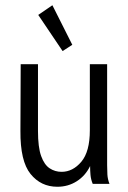

<svg xmlns="http://www.w3.org/2000/svg" viewBox="-20 -702 490 733"><path d="M199 11Q136 11 96.5 -38Q57 -87 58 -202L59 -457H125V-202Q125 -140 137 -106.5Q149 -73 169.5 -59.5Q190 -46 215 -46Q258 -46 290.5 -84.5Q323 -123 323 -205V-457H389V-71Q389 -53 390 -35.5Q391 -18 398 0H334Q327 -17 325.5 -34Q324 -51 324 -68Q306 -31 273 -10Q240 11 199 11ZM219 -507 126 -645 180 -682 256 -531Z"/></svg>

Font: Inconsolata SemiCondensed
Style: Regular
Weight: 400
Width: 4
Monospace: yes
Designer: Raph Levien, Cyreal, Brenton Simpson
Foundry: Raph Levien, Cyreal, Google
Version: Version 3.000; ttfautohint (v1.8.2.53-6de2)